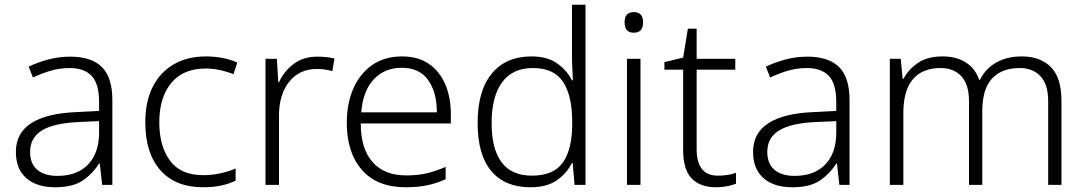

<svg xmlns="http://www.w3.org/2000/svg" viewBox="-20 -780 4580 810"><path d="M276 -541Q366 -541 410 -497Q454 -453 454 -358V0H411L401 -90H398Q369 -45 327.5 -17.5Q286 10 212 10Q135 10 91 -28.5Q47 -67 47 -139Q47 -219 112 -260.5Q177 -302 301 -307L398 -312V-349Q398 -427 366.5 -460Q335 -493 274 -493Q233 -493 195 -482Q157 -471 119 -453L101 -499Q139 -517 183.5 -529Q228 -541 276 -541ZM308 -265Q206 -260 156.5 -229.5Q107 -199 107 -139Q107 -89 137.5 -63.5Q168 -38 222 -38Q305 -38 351 -85.5Q397 -133 398 -217V-269Z M837 10Q720 10 656.5 -62Q593 -134 593 -263Q593 -353 625 -415Q657 -477 714.5 -509.5Q772 -542 849 -542Q887 -542 921 -535Q955 -528 981 -516L965 -467Q938 -478 907 -484.5Q876 -491 848 -491Q753 -491 702.5 -430Q652 -369 652 -264Q652 -164 697 -102.5Q742 -41 837 -41Q876 -41 911 -49Q946 -57 974 -69V-18Q948 -5 914.5 2.5Q881 10 837 10Z M1319 -541Q1358 -541 1391 -533L1382 -480Q1350 -489 1316 -489Q1243 -489 1200 -435Q1157 -381 1157 -292V0H1100V-532H1148L1154 -433H1157Q1177 -478 1218 -509.5Q1259 -541 1319 -541Z M1676 -542Q1744 -542 1789.5 -510.5Q1835 -479 1858.5 -424Q1882 -369 1882 -298V-259H1502Q1502 -153 1551.5 -96.5Q1601 -40 1693 -40Q1742 -40 1779 -48.5Q1816 -57 1860 -76V-24Q1820 -6 1781 2Q1742 10 1691 10Q1571 10 1507 -63Q1443 -136 1443 -262Q1443 -343 1470.5 -406Q1498 -469 1550 -505.5Q1602 -542 1676 -542ZM1675 -494Q1602 -494 1556.5 -445Q1511 -396 1504 -306H1823Q1823 -390 1786.5 -442Q1750 -494 1675 -494Z M2217 10Q2110 10 2052.5 -58.5Q1995 -127 1995 -261Q1995 -398 2055 -470Q2115 -542 2222 -542Q2289 -542 2330.5 -512.5Q2372 -483 2393 -441H2397Q2396 -464 2394.5 -492.5Q2393 -521 2393 -545V-760H2450V0H2404L2396 -93H2393Q2372 -50 2330 -20Q2288 10 2217 10ZM2224 -39Q2316 -39 2355 -95Q2394 -151 2394 -257V-266Q2394 -376 2355.5 -434.5Q2317 -493 2228 -493Q2142 -493 2098 -432.5Q2054 -372 2054 -260Q2054 -152 2096 -95.5Q2138 -39 2224 -39Z M2654 -729Q2693 -729 2693 -686Q2693 -642 2654 -642Q2615 -642 2615 -686Q2615 -729 2654 -729ZM2682 -532V0H2625V-532Z M3008 -39Q3030 -39 3050 -42Q3070 -45 3085 -51V-5Q3070 1 3048 5.5Q3026 10 3001 10Q2934 10 2898 -27Q2862 -64 2862 -148V-486H2783V-518L2862 -537L2882 -659H2919V-532H3082V-486H2919V-151Q2919 -39 3008 -39Z M3386 -541Q3476 -541 3520 -497Q3564 -453 3564 -358V0H3521L3511 -90H3508Q3479 -45 3437.5 -17.5Q3396 10 3322 10Q3245 10 3201 -28.5Q3157 -67 3157 -139Q3157 -219 3222 -260.5Q3287 -302 3411 -307L3508 -312V-349Q3508 -427 3476.5 -460Q3445 -493 3384 -493Q3343 -493 3305 -482Q3267 -471 3229 -453L3211 -499Q3249 -517 3293.5 -529Q3338 -541 3386 -541ZM3418 -265Q3316 -260 3266.5 -229.5Q3217 -199 3217 -139Q3217 -89 3247.5 -63.5Q3278 -38 3332 -38Q3415 -38 3461 -85.5Q3507 -133 3508 -217V-269Z M4290 -542Q4369 -542 4413.5 -497Q4458 -452 4458 -355V0H4402V-353Q4402 -424 4369.5 -458.5Q4337 -493 4282 -493Q4206 -493 4165 -448.5Q4124 -404 4124 -311V0H4068V-353Q4068 -424 4035.5 -458.5Q4003 -493 3948 -493Q3872 -493 3831.5 -446Q3791 -399 3791 -302V0H3734V-532H3780L3788 -448H3792Q3812 -487 3852.5 -514.5Q3893 -542 3956 -542Q4014 -542 4054 -517Q4094 -492 4111 -443H4114Q4137 -490 4182.5 -516Q4228 -542 4290 -542Z"/></svg>

Font: Noto Sans Light
Style: Regular
Weight: 300
Designer: Monotype Design Team
Foundry: Monotype Imaging Inc.
Version: Version 2.007